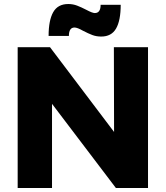

<svg xmlns="http://www.w3.org/2000/svg" viewBox="-20 -936 826 956"><path d="M547 -701H717V0H557L239 -419V0H68V-701H229L548 -279ZM484 -754Q460 -754 440 -761.5Q420 -769 393 -783Q365 -799 351 -799Q323 -799 323 -757H222Q222 -835 245 -875.5Q268 -916 320 -916Q343 -916 364 -908Q385 -900 410 -887Q440 -871 452 -871Q481 -871 481 -912H581Q581 -834 558 -794Q535 -754 484 -754Z"/></svg>

Font: Montserrat arm2
Style: Bold
Weight: 700
Designer: Julieta Ulanovsky
Foundry: Julieta Ulanovsky
Version: Version 6.000